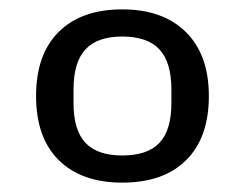

<svg xmlns="http://www.w3.org/2000/svg" viewBox="-20 -716 522 410"><path d="M57 -511Q57 -600 105.5 -648Q154 -696 241 -696Q328 -696 377 -647.5Q426 -599 426 -511Q426 -422 377.5 -374Q329 -326 241 -326Q154 -326 105.5 -374Q57 -422 57 -511ZM241 -384Q295 -384 320.5 -411Q346 -438 346 -496V-525Q346 -583 320.5 -610.5Q295 -638 241 -638Q188 -638 162.5 -610.5Q137 -583 137 -525V-496Q137 -438 162.5 -411Q188 -384 241 -384Z"/></svg>

Font: Mozilla Text BETA
Style: Regular
Weight: 400
Designer: Studio DRAMA
Foundry: Studio DRAMA
Version: Version 0.100